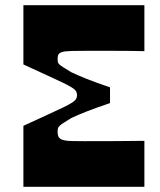

<svg xmlns="http://www.w3.org/2000/svg" viewBox="-20 -720 617 740"><path d="M70.2 0V-235.1Q125.4 -260.6 162.5 -277.5Q199.6 -294.5 222.3 -305.4Q244.9 -316.4 257.1 -324Q269.2 -331.7 273.1 -338.4Q276.9 -345 276.9 -353.3Q276.9 -361.7 273.1 -368.3Q269.2 -375 257.1 -382.7Q244.9 -390.3 222.3 -401.3Q199.6 -412.2 162.5 -429.1Q125.4 -446.1 70.2 -471.6V-700H536.5V-522.8Q484.6 -524.1 426.3 -524.1Q368 -524.1 305.3 -524.1Q275.3 -524.1 258.4 -523.6Q241.4 -523.1 232.9 -522.1Q224.4 -521.1 217.3 -518.8Q208.3 -515.4 205.2 -509.8Q202 -504.1 202 -492.5Q202 -485.8 203 -481Q204 -476.2 209.1 -471.4Q214.3 -466.6 225.2 -459.8Q236.2 -453 255.1 -441.4Q279.7 -429.8 313.5 -416.2Q347.3 -402.6 404 -383.3V-322.7Q347.3 -303.5 313.5 -290.2Q279.7 -276.9 255.1 -265.3Q236.2 -253.7 225.2 -246.6Q214.3 -239.5 209.1 -234.3Q204 -229.2 203 -224Q202 -218.8 202 -211.5Q202 -200.6 205.2 -193.7Q208.3 -186.9 217.3 -182.6Q223.7 -179.9 232.2 -178.4Q240.7 -176.9 258 -176.4Q275.3 -175.9 305.3 -175.9Q368 -175.9 426.3 -176.2Q484.6 -176.6 536.5 -177.2V0Z"/></svg>

Font: Ojuju ExtraLight
Style: Regular
Weight: 200
Designer: Chisaokwu Joboson, Mirko Velimirovic
Foundry: Udi Foundry
Version: Version 1.000